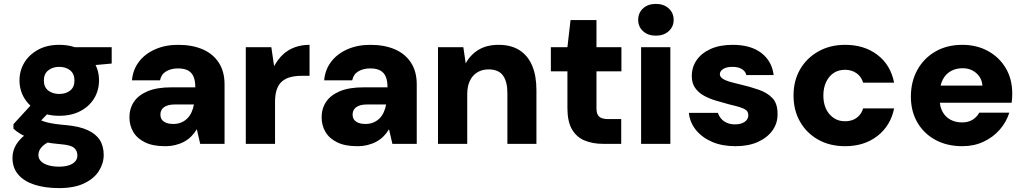

<svg xmlns="http://www.w3.org/2000/svg" viewBox="-20 -738 5250 985"><path d="M283 227Q211 227 157 209.5Q103 192 73.5 157.5Q44 123 44 72Q44 34 64.5 1.5Q85 -31 123 -56Q161 -81 215 -99L262 -22Q220 -9 198.5 11.5Q177 32 177 57Q177 77 191.5 90.5Q206 104 230 110.5Q254 117 283 117Q311 117 332 110.5Q353 104 365 91Q377 78 377 60Q377 35 360 20.5Q343 6 293 2Q244 -2 205 -10Q166 -18 135.5 -28.5Q105 -39 83.5 -52Q62 -65 49 -78V-101L159 -221L257 -189L129 -55L175 -128Q185 -123 196 -118.5Q207 -114 222.5 -110Q238 -106 261.5 -102.5Q285 -99 321 -96Q386 -90 428.5 -71Q471 -52 491.5 -20.5Q512 11 512 57Q512 100 487.5 139Q463 178 412 202.5Q361 227 283 227ZM284 -144Q221 -144 175.5 -168.5Q130 -193 105 -234Q80 -275 80 -326Q80 -376 105 -417Q130 -458 175.5 -483Q221 -508 284 -508Q347 -508 393 -483Q439 -458 463.5 -417Q488 -376 488 -326Q488 -275 463.5 -234Q439 -193 393 -168.5Q347 -144 284 -144ZM284 -256Q318 -256 340 -273.5Q362 -291 362 -325Q362 -359 340 -377Q318 -395 284 -395Q250 -395 227.5 -377Q205 -359 205 -325Q205 -291 227.5 -273.5Q250 -256 284 -256ZM366 -395 345 -496H553V-412Z M826 12Q764 12 723.5 -8Q683 -28 663.5 -61.5Q644 -95 644 -136Q644 -181 667 -215.5Q690 -250 737.5 -270Q785 -290 860 -290H982Q982 -323 973 -344.5Q964 -366 944.5 -376.5Q925 -387 893 -387Q858 -387 832.5 -372Q807 -357 801 -326H657Q662 -381 693 -421.5Q724 -462 776 -485Q828 -508 894 -508Q966 -508 1019.5 -485Q1073 -462 1102.5 -416.5Q1132 -371 1132 -305V0H1007L990 -74H989Q977 -54 961 -38Q945 -22 924.5 -11Q904 0 879.5 6Q855 12 826 12ZM868 -102Q892 -102 910.5 -110Q929 -118 942 -131.5Q955 -145 963 -163Q971 -181 975 -202H878Q852 -202 835.5 -195.5Q819 -189 811 -177.5Q803 -166 803 -150Q803 -134 811 -123.5Q819 -113 834 -107.5Q849 -102 868 -102Z M1241 0V-496H1372L1386 -400H1387Q1407 -436 1433.5 -460Q1460 -484 1494 -496Q1528 -508 1568 -508V-349H1527Q1496 -349 1470.5 -342.5Q1445 -336 1427 -320.5Q1409 -305 1400 -279Q1391 -253 1391 -215V0Z M1812 12Q1750 12 1709.5 -8Q1669 -28 1649.5 -61.5Q1630 -95 1630 -136Q1630 -181 1653 -215.5Q1676 -250 1723.5 -270Q1771 -290 1846 -290H1968Q1968 -323 1959 -344.5Q1950 -366 1930.5 -376.5Q1911 -387 1879 -387Q1844 -387 1818.5 -372Q1793 -357 1787 -326H1643Q1648 -381 1679 -421.5Q1710 -462 1762 -485Q1814 -508 1880 -508Q1952 -508 2005.5 -485Q2059 -462 2088.5 -416.5Q2118 -371 2118 -305V0H1993L1976 -74H1975Q1963 -54 1947 -38Q1931 -22 1910.5 -11Q1890 0 1865.5 6Q1841 12 1812 12ZM1854 -102Q1878 -102 1896.5 -110Q1915 -118 1928 -131.5Q1941 -145 1949 -163Q1957 -181 1961 -202H1864Q1838 -202 1821.5 -195.5Q1805 -189 1797 -177.5Q1789 -166 1789 -150Q1789 -134 1797 -123.5Q1805 -113 1820 -107.5Q1835 -102 1854 -102Z M2227 0V-496H2357L2369 -414H2370Q2393 -457 2435 -482.5Q2477 -508 2538 -508Q2602 -508 2645 -480.5Q2688 -453 2710 -401.5Q2732 -350 2732 -275V0H2583V-261Q2583 -319 2560.5 -350.5Q2538 -382 2486 -382Q2454 -382 2429 -367Q2404 -352 2390.5 -323.5Q2377 -295 2377 -255V0Z M3075 0Q3020 0 2978.5 -17.5Q2937 -35 2914 -75Q2891 -115 2891 -184V-372H2806V-496H2891L2907 -635H3040V-496H3168V-372H3040V-182Q3040 -152 3054 -139.5Q3068 -127 3101 -127H3167V0Z M3269 0V-496H3419V0ZM3345 -555Q3304 -555 3279 -578Q3254 -601 3254 -636Q3254 -672 3279 -695Q3304 -718 3345 -718Q3385 -718 3410.5 -695Q3436 -672 3436 -636Q3436 -601 3410.5 -578Q3385 -555 3345 -555Z M3753 12Q3684 12 3632.5 -10.5Q3581 -33 3550 -71.5Q3519 -110 3514 -159H3663Q3668 -143 3679.5 -129.5Q3691 -116 3709 -108Q3727 -100 3750 -100Q3774 -100 3789.5 -107Q3805 -114 3812 -124.5Q3819 -135 3819 -146Q3819 -164 3807.5 -173Q3796 -182 3774.5 -188.5Q3753 -195 3723 -202Q3690 -211 3655.5 -221Q3621 -231 3592.5 -246.5Q3564 -262 3546.5 -286.5Q3529 -311 3529 -348Q3529 -393 3553.5 -429Q3578 -465 3625 -486.5Q3672 -508 3739 -508Q3831 -508 3885.5 -466.5Q3940 -425 3949 -353H3809Q3804 -373 3785.5 -384Q3767 -395 3738 -395Q3707 -395 3690 -384Q3673 -373 3673 -357Q3673 -345 3686 -335.5Q3699 -326 3721 -319.5Q3743 -313 3773 -306Q3829 -293 3873 -277.5Q3917 -262 3943 -234.5Q3969 -207 3969 -154Q3970 -107 3943.5 -69.5Q3917 -32 3868.5 -10Q3820 12 3753 12Z M4316 12Q4237 12 4177.5 -21.5Q4118 -55 4084.5 -113.5Q4051 -172 4051 -248Q4051 -324 4084.5 -382Q4118 -440 4178 -474Q4238 -508 4316 -508Q4414 -508 4481.5 -456.5Q4549 -405 4567 -314H4408Q4399 -345 4374 -362.5Q4349 -380 4315 -380Q4282 -380 4257.5 -364Q4233 -348 4218.5 -318Q4204 -288 4204 -248Q4204 -218 4212 -194Q4220 -170 4235 -152.5Q4250 -135 4270 -125.5Q4290 -116 4315 -116Q4338 -116 4356.5 -123.5Q4375 -131 4388.5 -146Q4402 -161 4408 -182H4567Q4549 -93 4481.5 -40.5Q4414 12 4316 12Z M4917 12Q4839 12 4779.5 -20Q4720 -52 4686.5 -109.5Q4653 -167 4653 -242Q4653 -319 4686 -379Q4719 -439 4778.5 -473.5Q4838 -508 4917 -508Q4991 -508 5049 -476Q5107 -444 5140 -388Q5173 -332 5173 -259Q5173 -249 5172.5 -236.5Q5172 -224 5170 -211H4760V-299H5020Q5017 -338 4988.5 -363Q4960 -388 4918 -388Q4885 -388 4858.5 -373.5Q4832 -359 4816.5 -329.5Q4801 -300 4801 -255V-226Q4801 -192 4815 -165.5Q4829 -139 4855 -124.5Q4881 -110 4916 -110Q4948 -110 4970 -124Q4992 -138 5004 -160H5158Q5143 -112 5109 -73Q5075 -34 5026 -11Q4977 12 4917 12Z"/></svg>

Font: DM Sans 28pt Black
Style: Regular
Weight: 900
Version: Version 4.004;gftools[0.9.30]